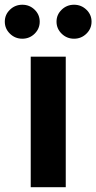

<svg xmlns="http://www.w3.org/2000/svg" viewBox="-66 -783 403 803"><path d="M62.5 0V-545.9H209V0ZM27.3 -621.1Q-2.9 -621.1 -24.4 -642.1Q-45.9 -663.1 -45.9 -692.4Q-45.9 -721.7 -24.4 -742.4Q-2.9 -763.2 27.3 -763.2Q57.6 -763.2 78.9 -742.4Q100.1 -721.7 100.1 -692.4Q100.1 -663.1 78.9 -642.1Q57.6 -621.1 27.3 -621.1ZM243.7 -621.1Q213.4 -621.1 191.9 -642.1Q170.4 -663.1 170.4 -692.4Q170.4 -721.7 191.9 -742.4Q213.4 -763.2 243.7 -763.2Q273.9 -763.2 295.4 -742.4Q316.9 -721.7 316.9 -692.4Q316.9 -663.1 295.4 -642.1Q273.9 -621.1 243.7 -621.1Z"/></svg>

Font: Inter
Style: Bold
Weight: 700
Designer: Rasmus Andersson
Foundry: rsms
Version: Version 4.001;git-9221beed3